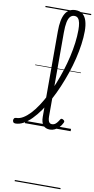

<svg xmlns="http://www.w3.org/2000/svg" viewBox="-254 -1074 800 1629"><g transform="rotate(10 145.5 -259.5)"><path d="M-79 17Q-92 17 -97.5 9.5Q-103 2 -103 -7Q-103 -16 -97.5 -23.5Q-92 -31 -79 -31Q-51 -31 -21 -49Q9 -67 39 -99Q69 -131 98 -175Q127 -219 154 -271.5Q181 -324 204.5 -382.5Q228 -441 247.5 -502.5Q267 -564 281 -625.5Q295 -687 302.5 -745.5Q310 -804 310 -857Q310 -868 318.5 -873.5Q327 -879 337.5 -879Q348 -879 356.5 -873.5Q365 -868 365 -857Q365 -803 356.5 -742Q348 -681 332.5 -616.5Q317 -552 295 -487.5Q273 -423 246.5 -360.5Q220 -298 189.5 -241.5Q159 -185 126 -138Q93 -91 58.5 -56Q24 -21 -10.5 -2Q-45 17 -79 17ZM218 17Q199 17 184 11Q169 5 159.5 -7Q150 -19 145 -37Q140 -55 140 -79V-816Q140 -918 169 -968.5Q198 -1019 258 -1019Q296 -1019 319.5 -999.5Q343 -980 354 -943.5Q365 -907 365 -857Q365 -844 356.5 -838Q348 -832 337.5 -832Q327 -832 318.5 -838Q310 -844 310 -857Q310 -892 305 -917Q300 -942 288.5 -955.5Q277 -969 257 -969Q235 -969 220.5 -953Q206 -937 199 -903Q192 -869 192 -813V-92Q192 -73 195.5 -59.5Q199 -46 206.5 -38.5Q214 -31 227 -31Q238 -31 248.5 -36Q259 -41 269 -53Q279 -65 290 -83Q294 -90 301 -90.5Q308 -91 316 -85Q324 -81 326 -74.5Q328 -68 324 -61Q313 -37 296 -19.5Q279 -2 259 7.5Q239 17 218 17ZM0 490H394V500H0ZM0 -20H394V0H0ZM0 -505H394V-500H0ZM0 -1010H394V-1000H0Z"/></g></svg>

Font: Playwrite PE Guides
Style: Regular
Weight: 400
Designer: Veronika Burian, José Scaglione
Foundry: TypeTogether
Version: Version 1.003